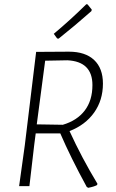

<svg xmlns="http://www.w3.org/2000/svg" viewBox="-20 -886 552 914"><path d="M391 -866 397 -865 417 -840 415 -833Q337 -764 259 -702L252 -703L236 -725Q315 -791 391 -866ZM308 -640Q386 -640 428 -600.5Q470 -561 470 -488Q470 -409 428 -350Q386 -291 311 -262Q369 -135 444 -11L442 -5Q427 3 400 8L393 4Q317 -135 267 -251H150L143 -197L120 0H71L98 -194L152 -639ZM301 -599 195 -597 155 -294 279 -292Q347 -312 383.5 -360Q420 -408 420 -481Q420 -593 301 -599Z"/></svg>

Font: Alegreya Sans Light
Style: Italic
Weight: 300
Italic angle: -7°
Designer: Juan Pablo del Peral
Foundry: Huerta Tipografica
Version: Version 2.007